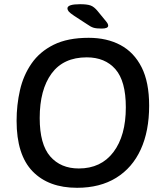

<svg xmlns="http://www.w3.org/2000/svg" viewBox="-20 -887 771 914"><path d="M464 -751Q439 -751 425.5 -755Q412 -759 394 -772L334 -811Q313 -825 307 -832.5Q301 -840 301 -847Q301 -867 361 -867Q394 -867 411 -861Q428 -855 445 -834L486 -784Q495 -773 495 -765Q495 -751 464 -751ZM347 7Q211 7 135 -71.5Q59 -150 59 -312Q59 -387 75 -457.5Q91 -528 130 -584.5Q169 -641 235.5 -674Q302 -707 402 -707Q489 -707 553.5 -672.5Q618 -638 654 -567Q690 -496 690 -384Q690 -263 650 -175.5Q610 -88 533 -40.5Q456 7 347 7ZM355 -85Q461 -85 520 -163Q579 -241 579 -376Q579 -501 529.5 -557.5Q480 -614 393 -614Q282 -614 225.5 -537Q169 -460 169 -325Q169 -200 219 -142.5Q269 -85 355 -85Z"/></svg>

Font: Asap Medium
Style: Italic
Weight: 500
Italic angle: -6°
Designer: Pablo Cosgaya
Foundry: Omnibus-Type
Version: Version 3.001; ttfautohint (v1.8.3)